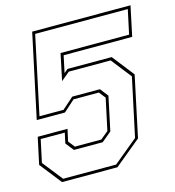

<svg xmlns="http://www.w3.org/2000/svg" viewBox="-120 -789 802 878"><g transform="rotate(-15 281.0 -350.0)"><path d="M66 0 -15 -103 12 -229H153L140.5 -172L164.5 -141.5H289.5L326.5 -172L358.5 -321.5L334.5 -352H214.5L161 -304H27.5L112 -700H577.5L547.5 -558.5H223L206 -478.5L224 -493.5H433L514 -390L453 -103L328 0ZM74.5 -13.5H325.5L440.5 -108.5L499.5 -384.5L424.5 -480H226.5L185.5 -446L212 -572H536.5L561 -686.5H122.5L44 -317.5H158L212 -365.5H343L373 -327L339 -166.5L292.5 -128H156.5L126 -166.5L136.5 -215.5H22.5L-0.5 -108.5Z"/></g></svg>

Font: Tourney Thin Thin
Style: Italic
Weight: 250
Italic angle: -12°
Version: Version 1.015